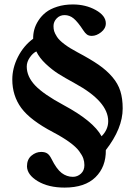

<svg xmlns="http://www.w3.org/2000/svg" viewBox="-20 -727 606 862"><path d="M100.1 -428.2Q100.1 -383.3 137.7 -343.5Q175.3 -303.7 266.1 -254.9Q399.4 -183.1 436 -115.2Q465.8 -145 465.8 -183.1Q465.8 -271.5 315.9 -353Q270.5 -377.9 242.4 -395.5Q214.4 -413.1 185.5 -440.2Q156.7 -467.3 143.1 -496.1Q127 -488.3 113.5 -468.5Q100.1 -448.7 100.1 -428.2ZM35.2 -370.1Q35.2 -421.4 60.5 -471.4Q85.9 -521.5 128.9 -553.2Q128.4 -573.2 133.8 -593.8Q139.2 -614.3 152.6 -635Q166 -655.8 185.8 -671.4Q205.6 -687 237.1 -697Q268.6 -707 307.1 -707Q364.7 -707 409.9 -681.9Q455.1 -656.7 455.1 -622.1Q455.1 -599.1 434.1 -582.5Q413.1 -565.9 392.1 -565.9Q378.4 -565.9 370.1 -572.3Q361.8 -578.6 354 -590.8Q329.1 -628.9 310.8 -644Q292.5 -659.2 270 -659.2Q248.5 -659.2 234.4 -644.3Q220.2 -629.4 220.2 -609.9Q220.2 -597.2 223.1 -587.2Q226.1 -577.1 235.6 -562Q245.1 -546.9 268.6 -529.1Q292 -511.2 328.1 -492.2Q386.2 -461.4 422.6 -436.3Q459 -411.1 484.4 -381.3Q509.8 -351.6 520.3 -318.1Q530.8 -284.7 530.8 -240.2Q530.8 -150.4 455.1 -53.2Q456.1 22 408.7 68.6Q361.3 115.2 270 115.2Q197.8 115.2 149.9 86.7Q102.1 58.1 101.1 20Q101.1 -11.2 121.1 -28.1Q141.1 -44.9 165 -44.9Q181.6 -44.9 191.9 -38.3Q202.1 -31.7 210.9 -14.2Q233.9 32.2 256.8 49.6Q279.8 66.9 307.1 66.9Q327.6 66.9 343.3 52.7Q358.9 38.6 358.9 14.2Q358.9 -1.5 354 -15.6Q349.1 -29.8 335.2 -48.6Q321.3 -67.4 291.7 -88.9Q262.2 -110.4 217.8 -133.8Q115.7 -187.5 75.4 -242.4Q35.2 -297.4 35.2 -370.1Z"/></svg>

Font: Linguistics Pro
Style: Bold
Weight: 700
Designer: Stefan Peev, Context Ltd
Foundry: Stefan Peev, Context Ltd
Version: Version 001.000